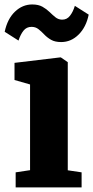

<svg xmlns="http://www.w3.org/2000/svg" viewBox="-28 -820 408 840"><path d="M40.5 0V-66L103.5 -75.5V-450.5L35.5 -470V-545L236 -569H238L268.5 -548V-75L329 -66V0ZM-7.5 -681Q4.5 -737.5 37.5 -769Q70.5 -800.5 113 -800.5Q140 -800.5 157.8 -790.5Q175.5 -780.5 188.8 -767.5Q202 -754.5 214.5 -744.5Q227 -734.5 243 -734Q264.5 -733.5 278 -750.8Q291.5 -768 299.5 -794.5L360 -756Q349 -701.5 316 -668.8Q283 -636 239.5 -636Q212.5 -636 195.2 -646Q178 -656 165.5 -669.2Q153 -682.5 140.2 -692.5Q127.5 -702.5 110 -702.5Q88 -702.5 74.8 -685.8Q61.5 -669 53 -642.5Z"/></svg>

Font: Merriweather Light 18pt Black
Style: Regular
Weight: 900
Version: Version 2.100